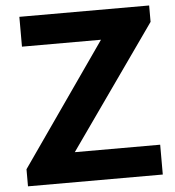

<svg xmlns="http://www.w3.org/2000/svg" viewBox="-53 -791 764 840"><g transform="rotate(-5 329.5 -371.0)"><path d="M628 0V-131H253L633 -670V-742H63V-611H410L36 -75V0Z"/></g></svg>

Font: Cheyenne Sans
Style: Bold
Weight: 700
Designer: The Public Sans project authors (U.S. Web Design System), Libre Franklin designed by Pablo Impallari and Rodrigo Fuenzal
Foundry: The Cheyenne Sans Project Authors
Version: Version 2.007